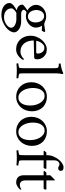

<svg xmlns="http://www.w3.org/2000/svg" viewBox="904 -1626 943 2792"><g transform="rotate(90 1376.0 -229.5)"><path d="M213 -399Q191 -399 174.5 -389Q158 -379 147 -363Q136 -347 130.5 -326.5Q125 -306 125 -285Q125 -263 131.5 -241Q138 -219 150 -201.5Q162 -184 180 -173.5Q198 -163 221 -163Q242 -163 257.5 -173Q273 -183 284 -198.5Q295 -214 300.5 -234Q306 -254 306 -274Q306 -297 300 -319.5Q294 -342 282.5 -359.5Q271 -377 253.5 -388Q236 -399 213 -399ZM167 4Q159 9 147.5 16.5Q136 24 125.5 33.5Q115 43 108 53.5Q101 64 101 74Q101 122 135 153Q169 184 233 184Q259 184 285.5 175Q312 166 333.5 151.5Q355 137 369 118Q383 99 383 79Q383 69 376 55.5Q369 42 353 31Q337 20 312 12Q287 4 252 4Q235 4 212.5 5Q190 6 167 4ZM217 -429Q249 -429 271 -420.5Q293 -412 307 -407Q317 -404 319.5 -403Q322 -402 324 -401Q327 -401 330 -400L435 -415Q444 -412 444 -405Q444 -402 442 -396Q440 -390 437 -384Q434 -378 430 -372.5Q426 -367 422 -365Q413 -366 402 -366.5Q391 -367 381 -367Q370 -368 358 -369Q354 -369 354 -366Q356 -364 360.5 -356.5Q365 -349 369.5 -337Q374 -325 377.5 -309.5Q381 -294 381 -277Q381 -252 368.5 -226Q356 -200 333.5 -180Q311 -160 280 -147Q249 -134 213 -134Q200 -134 182.5 -137Q165 -140 157 -143Q143 -135 132 -123.5Q121 -112 121 -100Q121 -92 136 -78.5Q151 -65 180 -65H297Q326 -65 353.5 -57Q381 -49 402.5 -35Q424 -21 437 -2.5Q450 16 450 37Q450 67 429.5 99.5Q409 132 373.5 159Q338 186 291.5 204Q245 222 193 222Q163 222 132.5 215Q102 208 78 193Q54 178 38.5 155.5Q23 133 23 103Q23 87 35 71Q47 55 64 41.5Q81 28 99 17Q117 6 129 0Q95 -6 71 -26Q47 -46 47 -90Q53 -98 64.5 -107.5Q76 -117 88.5 -126.5Q101 -136 112.5 -144Q124 -152 131 -156Q95 -176 72.5 -210.5Q50 -245 50 -281Q50 -310 62.5 -336.5Q75 -363 97.5 -383.5Q120 -404 150.5 -416.5Q181 -429 217 -429Z M678 -403Q647 -403 626 -384.5Q605 -366 593 -343.5Q581 -321 576.5 -302.5Q572 -284 573 -284H736Q745 -284 752 -289Q759 -294 759 -308Q759 -319 755 -335Q751 -351 741.5 -366Q732 -381 716.5 -392Q701 -403 678 -403ZM693 -438Q738 -438 766.5 -422.5Q795 -407 812 -385Q829 -363 835.5 -340Q842 -317 842 -302Q842 -281 837 -268.5Q832 -256 818 -255Q811 -255 790 -254Q769 -253 742.5 -252.5Q716 -252 686.5 -251Q657 -250 631.5 -249.5Q606 -249 588.5 -248.5Q571 -248 568 -248Q568 -210 577.5 -175Q587 -140 607 -113.5Q627 -87 658 -71Q689 -55 731 -55Q752 -55 769.5 -61Q787 -67 801 -75.5Q815 -84 824.5 -93Q834 -102 839 -108Q840 -108 844 -104.5Q848 -101 848 -94Q848 -85 841 -76Q834 -66 821.5 -51.5Q809 -37 791 -23.5Q773 -10 749.5 -1Q726 8 697 8Q653 8 616.5 -8Q580 -24 554 -52Q528 -80 513.5 -118Q499 -156 499 -200Q499 -250 517 -293.5Q535 -337 563.5 -369Q592 -401 626 -419.5Q660 -438 693 -438Z M971 -545Q971 -567 969.5 -580Q968 -593 962 -600.5Q956 -608 942.5 -610.5Q929 -613 905 -613Q905 -613 904 -617Q903 -621 903 -625.5Q903 -630 903.5 -634.5Q904 -639 906 -639Q943 -643 979 -653.5Q1015 -664 1046 -678Q1050 -678 1053.5 -672.5Q1057 -667 1057 -662Q1054 -653 1052 -640Q1050 -629 1048 -613Q1046 -597 1046 -577V-113Q1046 -91 1046.5 -72Q1047 -53 1051 -41Q1052 -37 1060.5 -34Q1069 -31 1079.5 -29Q1090 -27 1100 -26Q1110 -25 1115 -25Q1123 -11 1115 3Q1084 1 1060.5 -0.5Q1037 -2 1008 -2Q979 -2 956.5 -0.5Q934 1 904 3Q896 -11 904 -25Q909 -25 918.5 -26Q928 -27 938.5 -29Q949 -31 957 -34Q965 -37 966 -41Q970 -53 970.5 -72Q971 -91 971 -113Z M1375 -406Q1343 -406 1321 -391Q1299 -376 1285 -352Q1271 -328 1265 -297Q1259 -266 1259 -233Q1259 -197 1268 -160Q1277 -123 1294.5 -93Q1312 -63 1338 -44Q1364 -25 1398 -25Q1430 -25 1452 -40Q1474 -55 1488 -79.5Q1502 -104 1508 -135Q1514 -166 1514 -198Q1514 -234 1505 -271Q1496 -308 1478 -338Q1460 -368 1434 -387Q1408 -406 1375 -406ZM1386 -439Q1435 -439 1474.5 -422.5Q1514 -406 1541.5 -377Q1569 -348 1583.5 -308Q1598 -268 1598 -221Q1598 -173 1582 -131Q1566 -89 1538 -58.5Q1510 -28 1471.5 -10.5Q1433 7 1388 7Q1339 7 1299.5 -10Q1260 -27 1232.5 -56.5Q1205 -86 1190 -126Q1175 -166 1175 -213Q1175 -261 1191 -302.5Q1207 -344 1235.5 -374.5Q1264 -405 1302.5 -422Q1341 -439 1386 -439Z M1878 -406Q1846 -406 1824 -391Q1802 -376 1788 -352Q1774 -328 1768 -297Q1762 -266 1762 -233Q1762 -197 1771 -160Q1780 -123 1797.5 -93Q1815 -63 1841 -44Q1867 -25 1901 -25Q1933 -25 1955 -40Q1977 -55 1991 -79.5Q2005 -104 2011 -135Q2017 -166 2017 -198Q2017 -234 2008 -271Q1999 -308 1981 -338Q1963 -368 1937 -387Q1911 -406 1878 -406ZM1889 -439Q1938 -439 1977.5 -422.5Q2017 -406 2044.5 -377Q2072 -348 2086.5 -308Q2101 -268 2101 -221Q2101 -173 2085 -131Q2069 -89 2041 -58.5Q2013 -28 1974.5 -10.5Q1936 7 1891 7Q1842 7 1802.5 -10Q1763 -27 1735.5 -56.5Q1708 -86 1693 -126Q1678 -166 1678 -213Q1678 -261 1694 -302.5Q1710 -344 1738.5 -374.5Q1767 -405 1805.5 -422Q1844 -439 1889 -439Z M2408 -681Q2419 -681 2425.5 -680.5Q2432 -680 2436.5 -678.5Q2441 -677 2445 -675Q2449 -673 2455 -669Q2458 -666 2461 -658Q2464 -650 2464 -642Q2464 -629 2459.5 -621.5Q2455 -614 2449 -610Q2443 -606 2436 -605Q2429 -604 2424 -604Q2416 -604 2410 -606.5Q2404 -609 2395 -613Q2387 -618 2382 -620Q2377 -622 2367 -622Q2344 -622 2327 -600.5Q2310 -579 2311 -535V-432H2429Q2434 -432 2434 -421Q2434 -406 2420 -392H2311V-115Q2311 -93 2311.5 -73.5Q2312 -54 2316 -41Q2317 -37 2326 -34Q2335 -31 2346 -29Q2357 -27 2368 -26Q2379 -25 2383 -25Q2391 -11 2383 3Q2352 1 2327 -0.5Q2302 -2 2273 -2Q2244 -2 2221 -0.5Q2198 1 2168 3Q2160 -11 2168 -25Q2173 -25 2182.5 -26Q2192 -27 2202.5 -29Q2213 -31 2221.5 -34Q2230 -37 2231 -41Q2235 -54 2235.5 -73.5Q2236 -93 2236 -115V-392H2178Q2176 -392 2174.5 -395.5Q2173 -399 2173 -401Q2173 -403 2177 -407.5Q2181 -412 2185.5 -417.5Q2190 -423 2194.5 -427.5Q2199 -432 2199 -432H2236V-438Q2236 -489 2254.5 -533.5Q2273 -578 2299.5 -610.5Q2326 -643 2355.5 -662Q2385 -681 2408 -681Z M2732 -432Q2737 -432 2737 -421Q2737 -406 2723 -392H2603V-128Q2603 -46 2670 -46Q2692 -46 2710.5 -55.5Q2729 -65 2734 -69Q2737 -68 2737 -63Q2737 -58 2735.5 -53Q2734 -48 2733 -47Q2728 -41 2718 -32Q2708 -23 2695 -14Q2682 -5 2666 1Q2650 7 2632 7Q2613 7 2594.5 2Q2576 -3 2561 -15.5Q2546 -28 2537 -49Q2528 -70 2528 -102V-392H2470Q2468 -392 2466.5 -395.5Q2465 -399 2465 -401Q2465 -403 2469 -407.5Q2473 -412 2477.5 -417.5Q2482 -423 2486.5 -427.5Q2491 -432 2491 -432H2528V-488Q2535 -496 2545 -506Q2555 -516 2564.5 -525.5Q2574 -535 2580.5 -541.5Q2587 -548 2588 -549Q2592 -553 2597.5 -553Q2603 -553 2603 -550V-432Z"/></g></svg>

Font: Vermiglione
Style: Regular
Weight: 400
Version: Version 1.000